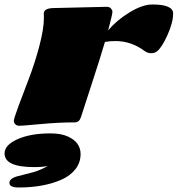

<svg xmlns="http://www.w3.org/2000/svg" viewBox="-54 -538 787 851"><path d="M187.5 -502.4 418.9 -507.8Q431.6 -507.8 438 -500.2Q444.3 -492.7 444.3 -486.3Q444.3 -480 440.9 -465.3Q437.5 -450.7 432.1 -429.9Q426.8 -409.2 425.3 -403.3Q463.4 -448.7 520.5 -483.4Q577.6 -518.1 621.1 -518.1Q713.4 -518.1 713.4 -478.3Q713.4 -438.5 688.5 -383.1Q663.6 -327.6 641.6 -310.1Q630.9 -302.2 615.5 -302.2Q600.1 -302.2 586.9 -312Q527.8 -356 458 -356Q431.2 -356 411.1 -352.1Q392.1 -286.6 350.6 -159.9Q309.1 -33.2 304.7 -18.6Q297.4 4.4 277.3 4.4Q206.5 4.4 125.5 12Q44.4 19.5 32.5 19.5Q20.5 19.5 13.9 12.9Q7.3 6.3 7.3 -2.7Q7.3 -11.7 28.1 -68.1Q48.8 -124.5 74 -189.5Q99.1 -254.4 119.9 -332Q140.6 -409.7 140.6 -459.5L140.1 -478Q140.1 -502.4 187.5 -502.4ZM158.2 197.3Q137.7 202.6 96.7 202.6Q-33.7 202.6 -33.7 142.1Q-33.7 104.5 23.9 78.9Q81.5 53.2 169.9 53.2Q217.3 53.2 247.6 67.4Q303.2 92.8 303.2 145Q303.2 182.1 280.8 211.2Q258.3 240.2 219.7 257.8Q140.1 293 29.3 293Q-12.2 293 -12.2 272.9Q-12.2 252.9 23.4 243.2Q35.2 239.7 59.8 233.9Q84.5 228 95.7 224.6Q128.4 214.8 158.2 197.3Z"/></svg>

Font: Sonsie One
Style: Regular
Weight: 400
Designer: Riccardo De Franceschi
Foundry: Sorkin Type Co
Version: Version 1.003